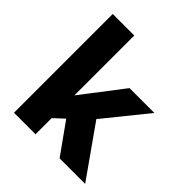

<svg xmlns="http://www.w3.org/2000/svg" viewBox="-195 -855 990 990"><g transform="rotate(45 300.0 -360.0)"><path d="M62 0V-720H219V-283.5L393.5 -511H574.5L385.5 -277L581 0H394.5L274 -169L219 -117.5V0Z"/></g></svg>

Font: Chivo Mono Medium
Style: Regular
Weight: 500
Monospace: yes
Designer: Hector Gatti
Foundry: Omnibus-Type
Version: Version 1.008